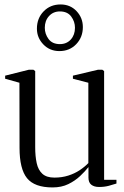

<svg xmlns="http://www.w3.org/2000/svg" viewBox="-20 -810 544 840"><path d="M413.5 8Q392 8 379.5 -1.8Q367 -11.5 367 -33V-79Q352.5 -60.5 330.5 -39.8Q308.5 -19 278.8 -4.5Q249 10 210 10Q131 10 98.2 -30.5Q65.5 -71 65.5 -163L65 -448L2.5 -465.5V-479L106.5 -505H126L134 -499V-166Q134 -126.5 140.5 -96.5Q147 -66.5 165.2 -49.8Q183.5 -33 218 -33Q251 -33 278.5 -41.8Q306 -50.5 328 -65Q350 -79.5 366.5 -96.5V-448L299 -465.5V-479L409 -505H427.5L435.5 -499V-23.5H489.5V-7Q474 -2 455.5 3Q437 8 413.5 8ZM240 -586.5Q197.5 -586.5 169.5 -615.8Q141.5 -645 141.5 -684.5Q141.5 -730 170.8 -760.2Q200 -790.5 245 -790.5Q287.5 -790.5 315 -761.2Q342.5 -732 342.5 -691.5Q342.5 -647 313.5 -616.8Q284.5 -586.5 240 -586.5ZM242 -617Q271.5 -617 289.8 -637.2Q308 -657.5 308 -688.5Q308 -715.5 291.5 -737.8Q275 -760 242 -760Q213 -760 194.5 -739.8Q176 -719.5 176 -688.5Q176 -661.5 192.5 -639.2Q209 -617 242 -617Z"/></svg>

Font: Merriweather 144pt Light
Style: Regular
Weight: 300
Version: Version 2.100